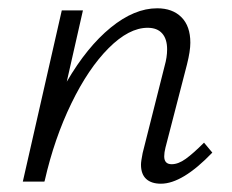

<svg xmlns="http://www.w3.org/2000/svg" viewBox="-20 -438 559 463"><path d="M492 -70Q420 5 368 5Q345 5 332.5 -6.5Q320 -18 320 -41Q320 -49 324 -69L377 -279Q383 -300 383 -319Q383 -344 371 -357.5Q359 -371 336 -371Q291 -371 242 -322Q193 -273 152 -188.5Q111 -104 88 -3L87 0H35L129 -413H180L141 -241Q190 -325 247 -371.5Q304 -418 359 -418Q396 -418 417.5 -396.5Q439 -375 439 -335Q439 -315 431 -283L379 -82Q376 -70 376 -61Q376 -42 394 -42Q410 -42 428 -55Q446 -68 472 -94Z"/></svg>

Font: Ysabeau Infant Semilight
Style: Italic
Weight: 300
Italic angle: -12°
Designer: Christian Thalmann (Catharsis Fonts)
Version: Version 0.003